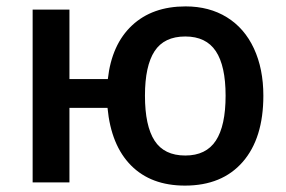

<svg xmlns="http://www.w3.org/2000/svg" viewBox="-20 -570 894 600"><path d="M560 -550Q456 -550 392.5 -490.5Q329 -431 317 -323H197V-540H82V0H197V-233H316Q327 -116 389.5 -53Q452 10 558 10Q674 10 738.5 -64Q803 -138 803 -271Q803 -355 773.5 -418.5Q744 -482 689 -516Q634 -550 560 -550ZM559 -456Q624 -456 654.5 -410Q685 -364 685 -271Q685 -177 654.5 -130.5Q624 -84 559 -84Q493 -84 463 -130.5Q433 -177 433 -271Q433 -364 463 -410Q493 -456 559 -456Z"/></svg>

Font: OpenSansMMV
Style: Semibold
Weight: 600
Designer: Steve Matteson
Foundry: Ascender Corporation
Version: Version 6.000